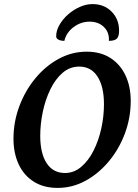

<svg xmlns="http://www.w3.org/2000/svg" viewBox="-20 -908 674 940"><path d="M262 12Q194 12 145.5 -18.5Q97 -49 71.5 -103.5Q46 -158 46 -229Q46 -311 74.5 -387.5Q103 -464 153 -524.5Q203 -585 267.5 -620Q332 -655 404 -655Q472 -655 520 -624.5Q568 -594 594 -539.5Q620 -485 620 -414Q620 -332 592 -256Q564 -180 514 -119.5Q464 -59 399.5 -23.5Q335 12 262 12ZM298 -61Q342 -61 377.5 -91Q413 -121 438 -170.5Q463 -220 476 -279.5Q489 -339 489 -398Q489 -484 457.5 -533Q426 -582 368 -582Q322 -582 286.5 -551.5Q251 -521 226.5 -470.5Q202 -420 189.5 -360.5Q177 -301 177 -243Q177 -157 208.5 -109Q240 -61 298 -61ZM433 -888Q490 -888 526.5 -851Q563 -814 563 -758Q563 -730 552 -719Q541 -708 513 -708Q516 -749 489 -775.5Q462 -802 419 -802Q376 -802 340.5 -775.5Q305 -749 295 -708Q277 -708 266 -714Q255 -720 255 -730Q255 -758 271 -786Q287 -814 313 -837Q339 -860 370.5 -874Q402 -888 433 -888Z"/></svg>

Font: Petrona
Style: Bold Italic
Weight: 700
Italic angle: -9°
Designer: Ringo R. Seeber
Foundry: Ringo R. Seeber
Version: Version 2.001; ttfautohint (v1.8.3)